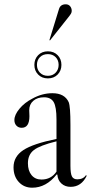

<svg xmlns="http://www.w3.org/2000/svg" viewBox="-20 -867 431 894"><path d="M130 7Q92 7 67.5 -19.5Q43 -46 43 -88Q43 -138 88.5 -168Q134 -198 243 -220V-311Q243 -369 230 -391.5Q217 -414 185 -414Q154 -414 135 -397.5Q116 -381 116 -353Q116 -350 116.5 -340.5Q117 -331 117 -326Q117 -272 81 -272Q66 -272 56.5 -282Q47 -292 47 -308Q47 -332 70.5 -360.5Q94 -389 131 -408Q176 -433 224 -433Q281 -433 300 -391Q308 -370 308 -286V-95Q308 -59 315 -45.5Q322 -32 340 -32Q367 -32 380 -51L384 -49Q359 3 309 3Q283 3 266 -12.5Q249 -28 247 -54L244 -55Q195 7 130 7ZM173 -31Q218 -31 243 -68V-209Q166 -190 138 -168.5Q110 -147 110 -107Q110 -72 127 -51.5Q144 -31 173 -31ZM157.5 -520Q140 -538 140 -565Q140 -592 157.5 -610Q175 -628 203 -628Q231 -628 248.5 -610Q266 -592 266 -565Q266 -538 248.5 -520Q231 -502 203 -502Q175 -502 157.5 -520ZM203 -514Q225 -514 239 -528.5Q253 -543 253 -565Q253 -587 239 -601Q225 -615 203 -615Q180 -615 166 -601Q152 -587 152 -565Q152 -543 166 -528.5Q180 -514 203 -514ZM210 -680 255 -826Q262 -847 286 -847Q299 -847 306.5 -838Q314 -829 314 -816Q314 -813 313 -809.5Q312 -806 310.5 -803.5Q309 -801 305.5 -796Q302 -791 299 -787.5Q296 -784 289.5 -775.5Q283 -767 278 -761L213 -679Z"/></svg>

Font: Libre Caslon Display
Style: Regular
Weight: 400
Designer: Pablo Impallari, Rodrigo Fuenzalida
Foundry: Pablo Impallari, Rodrigo Fuenzalida
Version: Version 1.002